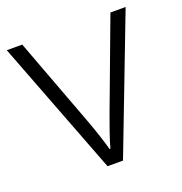

<svg xmlns="http://www.w3.org/2000/svg" viewBox="-102 -622 674 712"><g transform="rotate(-20 234.5 -266.0)"><path d="M204 0H265L469 -532H409L277 -179C261 -136 245 -90 236 -57H233C224 -90 209 -136 193 -179L61 -532H0Z"/></g></svg>

Font: Noto Sans Myanmar UI Light
Style: Regular
Weight: 300
Designer: Monotype Design Team
Foundry: Monotype Imaging Inc.
Version: Version 2.103